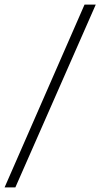

<svg xmlns="http://www.w3.org/2000/svg" viewBox="-33 -763 438 838"><path d="M-13 55 336 -743H385L34 55Z"/></svg>

Font: Saira Expanded ExtraLight
Style: Regular
Weight: 250
Width: 7
Designer: Hector Gatti with collaboration of the Omnibus-Type team
Foundry: Omnibus-Type
Version: Version 1.101